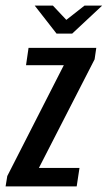

<svg xmlns="http://www.w3.org/2000/svg" viewBox="-42 -666 385 686"><path d="M-22 0 -16 -37 186 -433H51L60 -495H302L296 -454L97 -66H242L232 0ZM160 -546 82 -646H147L195 -595L260 -646H323L216 -546Z"/></svg>

Font: Alumni Sans SemiBold
Style: Italic
Weight: 600
Italic angle: -8°
Version: Version 1.016